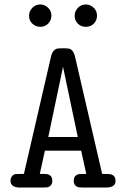

<svg xmlns="http://www.w3.org/2000/svg" viewBox="-20 -839 565 859"><path d="M160 -819Q180 -819 195 -804.5Q210 -790 210 -769Q210 -748 195.5 -733.5Q181 -719 160 -719Q140 -719 125 -733Q110 -747 110 -768Q110 -789 124.5 -804Q139 -819 160 -819ZM314 -768Q314 -789 328.5 -804Q343 -819 364 -819Q384 -819 399 -804.5Q414 -790 414 -769Q414 -748 400 -733.5Q386 -719 364 -719Q342 -719 328 -733.5Q314 -748 314 -768ZM27 -30Q27 -50 44 -59Q50 -61 87 -61L208 -585Q212 -603 220 -611.5Q228 -620 236 -621.5Q244 -623 262 -623Q280 -623 288.5 -621.5Q297 -620 304.5 -611Q312 -602 316 -584L437 -61Q474 -61 480 -58Q497 -51 497 -30Q497 0 454 0H352Q339 0 332 -1Q325 -2 317.5 -9Q310 -16 310 -30Q310 -45 317.5 -52Q325 -59 334.5 -60Q344 -61 366 -61L343 -165H181L158 -61Q180 -61 189.5 -60Q199 -59 206.5 -52Q214 -45 214 -30Q214 -16 206.5 -9Q199 -2 192 -1Q185 0 172 0H70Q27 0 27 -30ZM196 -226H328L262 -540Z"/></svg>

Font: CMU Typewriter Text
Style: Regular
Weight: 500
Monospace: yes
Version: Version 0.7.0